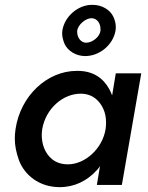

<svg xmlns="http://www.w3.org/2000/svg" viewBox="-20 -762 611 791"><path d="M237 -637C237 -633 236 -629 236 -625C236 -610 240 -596 246 -581C259 -553 292 -531 331 -531C390 -531 446 -577 456 -636C457 -641 457 -646 457 -651C457 -664 454 -678 447 -693C434 -721 401 -742 362 -742C361 -742 359 -742 358 -742C304 -742 247 -697 237 -637ZM298 -636C302 -661 333 -687 357 -687C381 -687 394 -664 394 -643C394 -641 394 -639 394 -637C392 -610 360 -586 335 -586C312 -586 298 -609 298 -630C298 -632 298 -634 298 -636ZM457 -460 442 -369C438 -379 434 -388 429 -397C404 -441 363 -470 300 -470C299 -470 297 -470 296 -470C174 -470 64 -367 44 -230C42 -217 41 -203 41 -191C41 -162 47 -133 58 -102C81 -41 141 9 226 9C287 9 339 -17 379 -61C384 -66 388 -72 392 -78L379 0H482L562 -460ZM154 -230C168 -314 239 -376 312 -376C313 -376 315 -376 316 -376C352 -375 378 -358 396 -331C414 -304 417 -276 417 -255C417 -247 416 -239 415 -230C402 -149 330 -85 260 -85C234 -85 213 -92 196 -105C162 -132 152 -173 152 -206C152 -214 153 -222 154 -230Z"/></svg>

Font: Jost Medium
Style: Italic
Weight: 500
Italic angle: -5°
Version: Version 3.710